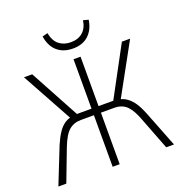

<svg xmlns="http://www.w3.org/2000/svg" viewBox="-157 -1047 1121 1183"><g transform="rotate(-20 403.5 -455.5)"><path d="M24 0 119 -239Q138 -283 158 -313Q178 -343 203.5 -359.5Q229 -376 261 -378L244 -361L55 -705H109L293 -365L276 -381H380V-705H426V-381H531L514 -365L697 -705H751L562 -361L547 -378Q582 -375 608.5 -356Q635 -337 654 -307.5Q673 -278 688 -240L782 0H731L650 -210Q626 -276 595.5 -307Q565 -338 513 -338H426V0H380V-338H295Q249 -338 217 -311.5Q185 -285 156 -210L76 0ZM401 -768Q356 -768 324 -785Q292 -802 273.5 -831.5Q255 -861 249 -902L284 -911Q294 -858 325 -833.5Q356 -809 401 -809Q450 -809 480 -835.5Q510 -862 517 -911L551 -902Q542 -840 503.5 -804Q465 -768 401 -768Z"/></g></svg>

Font: Nunito Sans 7pt Condensed ExtraLight
Style: Regular
Weight: 250
Width: 3
Designer: Vernon Adams
Foundry: Vernon Adams
Version: Version 3.101;gftools[0.9.27]